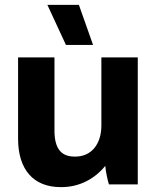

<svg xmlns="http://www.w3.org/2000/svg" viewBox="-20 -755 647 786"><path d="M250 -571H361L303 -735H174ZM228 11H232C305 11 368 -23 411 -76C413 -52 420 -19 426 0H544V-520H395V-241C395 -164 353 -114 289 -114H285C229 -114 203 -149 203 -220V-520H54V-187C54 -61 117 11 228 11Z"/></svg>

Font: Fixel Text Bold
Style: Bold
Weight: 700
Width: 4
Designer: AlfaBravo + MacPaw
Foundry: Kyrylo Tkachov, Marchela Mozhyna, Serhii Makarenko, Maria Weinstein, Zakhar Kryvoshyya
Version: Version 1.211